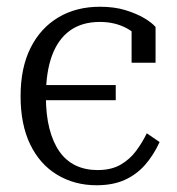

<svg xmlns="http://www.w3.org/2000/svg" viewBox="-20 -539 524 569"><path d="M85 -242V-287H323V-242ZM269 -35Q310 -35 337.5 -51Q365 -67 383.5 -92Q402 -117 415 -144L453 -118Q435 -79 410 -50.5Q385 -22 350 -6Q315 10 266 10Q201 10 149.5 -21Q98 -52 69.5 -111Q41 -170 41 -254Q41 -338 70.5 -397Q100 -456 153 -487.5Q206 -519 276 -519Q319 -519 351.5 -509Q384 -499 407 -485.5Q430 -472 441 -459V-353H370V-460Q380 -459 388 -453.5Q396 -448 401.5 -439.5Q407 -431 408.5 -421.5Q410 -412 407 -403Q391 -436 356 -455Q321 -474 276 -474Q223 -474 187.5 -448.5Q152 -423 134 -374Q116 -325 116 -253Q116 -199 126.5 -158Q137 -117 156.5 -89.5Q176 -62 204.5 -48.5Q233 -35 269 -35Z"/></svg>

Font: Roboto Serif 28pt Condensed Light
Style: Regular
Weight: 300
Width: 3
Designer: Greg Gazdowicz
Foundry: Commercial Type
Version: Version 1.008